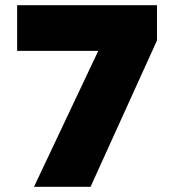

<svg xmlns="http://www.w3.org/2000/svg" viewBox="-20 -720 654 740"><path d="M585 -564 329 0H111L406 -624L585 -700ZM585 -700 506 -524H46V-700Z"/></svg>

Font: Afrihost Sans Black
Style: Regular
Weight: 900
Foundry: https://www.afrihost.com
Version: Version 1.000